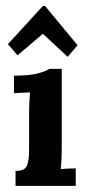

<svg xmlns="http://www.w3.org/2000/svg" viewBox="-20 -608 286 628"><path d="M30.8 -48.8Q62 -48.8 68.6 -67.3Q75.2 -85.8 75.2 -115.5V-240.2Q75.2 -254.1 75.9 -271.5Q76.6 -289 78.1 -305.8Q66.4 -305.1 49.9 -304.5Q33.4 -304 25.7 -303.3V-360.5Q77.4 -360.5 105.2 -368.2Q133.1 -375.9 141.2 -382.8H181.9V-121Q181.9 -110.4 181.2 -91.1Q180.4 -71.9 178.6 -55Q190.3 -56.1 205 -56.7Q219.7 -57.2 227.7 -57.2V0H30.8ZM119.9 -588.2H127.6L233.6 -460.2L201.3 -422.1L120.6 -497.2H119.9L37.4 -427.2L5.9 -463.5Z"/></svg>

Font: Parastoo
Style: Regular
Weight: 400
Foundry: Saber Rastikerdar (saber.rastikerdar@gmail.com)
Version: Version 3.000